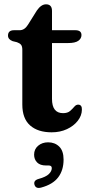

<svg xmlns="http://www.w3.org/2000/svg" viewBox="-20 -618 434 912"><path d="M60.5 -417.5 40 -422.5Q18 -431 18 -449Q18 -474.5 47 -474.5H73.5Q96.5 -474.5 112.5 -500L155 -568Q175.5 -597.5 198.5 -597.5Q227 -597.5 227 -566V-474.5H337.5Q367 -474.5 367 -451.5Q367 -435 352 -424.2Q337 -413.5 303 -413.5H227V-148.5Q227 -80.5 279.5 -80.5Q301 -80.5 312.8 -90.8Q324.5 -101 332.8 -111Q341 -121 351.5 -121Q370 -120.5 369 -96.5Q368.5 -68.5 349.2 -44Q330 -19.5 297.8 -4.5Q265.5 10.5 225.5 10.5Q160 10.5 123 -22.2Q86 -55 86 -121.5V-381.5Q86 -398 79.8 -405.5Q73.5 -413 60.5 -417.5ZM198 168Q170.5 168 156.2 153.5Q142 139 142 116.5Q142 90.5 161.2 74.2Q180.5 58 208.5 58Q240.5 58 261.2 78.2Q282 98.5 282 140Q282 190.5 256.5 224.2Q231 258 175.5 273Q149.5 280 143.5 258.5Q138.5 239 163 232Q198 222.5 212 208.8Q226 195 226 180.5Q226 168 211 168Z"/></svg>

Font: Fraunces 9pt Soft SemiBold
Style: Regular
Weight: 600
Version: Version 1.000;[b76b70a41]